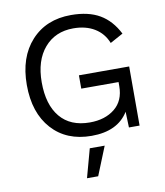

<svg xmlns="http://www.w3.org/2000/svg" viewBox="-96 -749 917 1065"><g transform="rotate(-10 362.0 -216.5)"><path d="M362 -333H645V0H585L582 -89Q521 10 374 10Q233 10 150.5 -81.5Q68 -173 68 -330Q68 -486 152 -578Q236 -670 376 -670Q474 -670 537.5 -633Q601 -596 640 -519L567 -479Q545 -535 495.5 -565Q446 -595 376 -595Q274 -595 213 -524Q152 -453 152 -330Q152 -204 210 -134.5Q268 -65 377 -65Q463 -65 517.5 -109Q572 -153 572 -235V-258H362ZM307 237 351 76H435L370 237Z"/></g></svg>

Font: Work Sans
Style: Regular
Weight: 400
Designer: Wei Huang
Foundry: Wei Huang
Version: Version 1.032;PS 001.032;hotconv 1.0.70;makeotf.lib2.5.58329